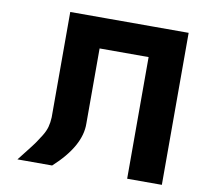

<svg xmlns="http://www.w3.org/2000/svg" viewBox="-78 -788 936 872"><g transform="rotate(10 390.0 -351.5)"><path d="M337 -216Q339 -112 217 -1H57Q70 -18 93 -47Q116 -76 126.5 -91Q137 -106 151 -128.5Q165 -151 170.5 -171.5Q176 -192 177 -216V-702H337H563H723V-1H563V-562H337Z"/></g></svg>

Font: Hussar
Style: BoldWeb
Weight: 700
Foundry: Cannot Into Space Fonts
Version: Version 2.00